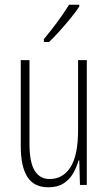

<svg xmlns="http://www.w3.org/2000/svg" viewBox="-20 -784 458 814"><path d="M348 -529V0H319L316 -104H313Q305 -75 290 -49Q275 -23 249.5 -6.5Q224 10 185 10Q124 10 96 -34Q68 -78 68 -165V-529H105V-174Q105 -96 127 -60.5Q149 -25 190 -25Q247 -25 279 -75.5Q311 -126 311 -233V-529ZM316 -756Q300 -732 277.5 -704.5Q255 -677 231 -650.5Q207 -624 188 -606H166V-618Q199 -658 224 -692Q249 -726 273 -764H316Z"/></svg>

Font: Noto Sans Arabic UI XCn XLt
Style: Regular
Weight: 200
Width: 2
Designer: Monotype Design Team, Nadine Chahine and Nizar Qandah
Foundry: Monotype Imaging Inc.
Version: Version 2.010; ttfautohint (v1.8.4.7-5d5b)